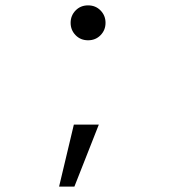

<svg xmlns="http://www.w3.org/2000/svg" viewBox="-20 -538 640 715"><path d="M308 -388Q280 -388 261.5 -407Q243 -426 243 -453Q243 -480 261.5 -499Q280 -518 308 -518Q336 -518 354.5 -499Q373 -480 373 -453Q373 -426 354.5 -407Q336 -388 308 -388ZM200 157 255 -74H348L257 157Z"/></svg>

Font: Red Hat Mono
Style: Regular
Weight: 400
Designer: Pentagram, MCKL
Foundry: Pentagram, MCKL
Version: Version 1.023